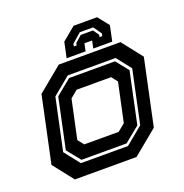

<svg xmlns="http://www.w3.org/2000/svg" viewBox="-125 -802 877 914"><g transform="rotate(-20 314.0 -345.0)"><path d="M100.5 0 19.5 -103 90.5 -437 215.5 -540H528L609 -437L538 -103L413 0ZM154 -63H392.5L481 -136L538 -404L480.5 -477H238L148.5 -403L92.5 -141ZM162 -77 107.5 -145 161.5 -399 240 -463H472.5L523 -400L468 -140L390.5 -77ZM199.5 -141.5H374L411 -172L453 -368L429 -398.5H254.5L217.5 -368L175.5 -172ZM464 -689.5 508.5 -633.5 492 -555.5H396L404 -593.5H365L357 -555.5H261L277.5 -633.5L345 -689.5ZM430 -650.5H362L315 -609.5L312.5 -596.5H326.5L329 -607.5L362 -637H424L445 -607.5L442.5 -596.5H456.5L459 -609.5Z"/></g></svg>

Font: Tourney
Style: Bold Italic
Weight: 700
Italic angle: -12°
Version: Version 1.015